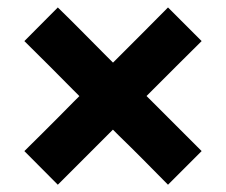

<svg xmlns="http://www.w3.org/2000/svg" viewBox="-20 -568 622 528"><path d="M442 -60Q406 -96.5 371.8 -131Q337.5 -165.5 307.5 -194.5L181 -321Q151.5 -351 117.5 -385Q83.5 -419 47 -455L139 -547.5Q176 -511.5 209.8 -477.2Q243.5 -443 273.5 -413L400 -287Q430 -256.5 464.2 -222.8Q498.5 -189 534.5 -152.5ZM139 -60 47 -152.5Q71.5 -176.5 94.8 -199.8Q118 -223 139.8 -244.8Q161.5 -266.5 181.5 -287L308 -413Q338 -443 372 -477Q406 -511 442 -547.5L534.5 -455Q498 -419 464 -385Q430 -351 400 -321L273.5 -194.5Q244.5 -165.5 210 -131Q175.5 -96.5 139 -60Z"/></svg>

Font: Commissioner Thin
Style: Bold
Weight: 700
Version: Version 1.001;gftools[0.9.23]